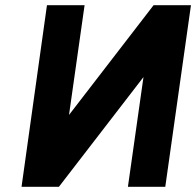

<svg xmlns="http://www.w3.org/2000/svg" viewBox="-20 -720 756 740"><path d="M716 -700 617 0H473L533 -423L207 0H63L161 -700H306L246 -277L572 -700Z"/></svg>

Font: Unageo
Style: ExtraBold-Italic
Weight: 800
Designer: Richard Sepsi
Foundry: Richard Sepsi
Version: Version 2.000